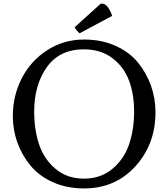

<svg xmlns="http://www.w3.org/2000/svg" viewBox="-20 -1038 946 1078"><path d="M452 -816Q550 -816 628 -781Q706 -746 754 -687.5Q802 -629 827.5 -557.5Q853 -486 853 -408Q853 -228 740 -104Q627 20 452 20Q355 20 277 -15Q199 -50 151 -108.5Q103 -167 77.5 -238Q52 -309 52 -386Q52 -501 102.5 -599Q153 -697 245.5 -756.5Q338 -816 452 -816ZM451 -35Q545 -35 610.5 -89.5Q676 -144 704.5 -227Q733 -310 733 -412Q733 -509 704.5 -585.5Q676 -662 611 -711.5Q546 -761 451 -761Q314 -761 243 -661Q172 -561 172 -411Q172 -308 200 -225.5Q228 -143 293 -89Q358 -35 451 -35ZM610 -949 427 -851Q408 -867 399 -885L545 -1017Q564 -1021 580 -1004.5Q596 -988 610 -949Z"/></svg>

Font: Adamina
Style: Regular
Weight: 400
Designer: Cyreal (www.cyreal.org)
Foundry: Alexei Vanyashin
Version: Version 1.013